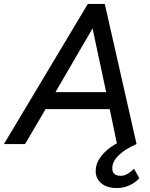

<svg xmlns="http://www.w3.org/2000/svg" viewBox="-62 -730 762 973"><path d="M-42 0 383 -710H469L630 0H531L494 -177H169L65 0ZM219 -263H476L407 -586ZM531 223Q480 223 451.5 199Q423 175 423 136Q423 102 444 71Q465 40 500 15Q535 -10 580 -25L630 0Q574 24 540.5 56Q507 88 507 123Q507 161 550 161Q582 161 617 125L644 173Q624 196 593.5 209.5Q563 223 531 223Z"/></svg>

Font: Livvic Medium
Style: Italic
Weight: 500
Italic angle: -10°
Designer: Jacques Le Bailly, Baron von Fonthausen
Version: Version 1.001; ttfautohint (v1.8.2)